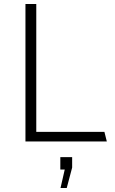

<svg xmlns="http://www.w3.org/2000/svg" viewBox="-20 -706 575 958"><path d="M161 -686V-48H501L513 0H107V-686ZM303 140H281V78H340V130L313 232H282Z"/></svg>

Font: Chivo Thin
Style: Regular
Weight: 100
Designer: Hector Gatti
Foundry: Omnibus-Type
Version: Version 1.007